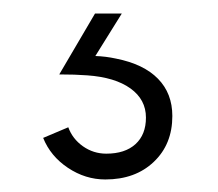

<svg xmlns="http://www.w3.org/2000/svg" viewBox="-20 -20 331 291"><path d="M139.6 252Q109.4 252 83 234.4Q56.6 216.8 45.4 189L83.5 172.9Q89.8 190.4 105.7 201.7Q121.6 212.9 141.1 212.9Q169.4 212.9 185.3 198.5Q201.2 184.1 201.2 158.2Q201.2 130.9 177.7 114Q154.3 97.2 112.3 94.2Q94.2 92.8 69.8 92.8L124 0.5H164.6L124.5 64.9Q140.1 65.4 155.8 68.8Q197.8 77.1 219.5 99.4Q241.2 121.6 241.2 155.8Q241.2 198.7 213.1 225.3Q185.1 252 139.6 252Z"/></svg>

Font: HK Grotesk Legacy
Style: Regular
Weight: 400
Designer: Alfredo Marco Pradil
Foundry: Hanken Design Co.
Version: Version 2.022;PS 002.022;hotconv 1.0.88;makeotf.lib2.5.64775